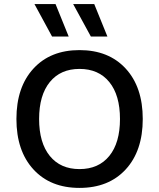

<svg xmlns="http://www.w3.org/2000/svg" viewBox="-20 -917 785 947"><path d="M253.9 -897 318.8 -736.8H236.8L149.9 -897ZM444.8 -897 509.8 -736.8H428.2L340.8 -897ZM372.1 -669.9Q516.1 -669.9 600.1 -578.6Q684.1 -487.3 684.1 -330.1Q684.1 -172.9 600.1 -81.5Q516.1 9.8 372.1 9.8Q228.5 9.8 144.8 -81.5Q61 -172.9 61 -330.1Q61 -487.3 144.8 -578.6Q228.5 -669.9 372.1 -669.9ZM372.1 -577.1Q278.3 -577.1 225.6 -512.2Q172.9 -447.3 172.9 -330.1Q172.9 -212.9 225.6 -147.9Q278.3 -83 372.1 -83Q466.3 -83 519 -147.7Q571.8 -212.4 571.8 -330.1Q571.8 -447.8 519 -512.5Q466.3 -577.1 372.1 -577.1Z"/></svg>

Font: Work Sans Medium
Style: Regular
Weight: 500
Designer: Wei Huang
Foundry: Wei Huang
Version: Version 2.012